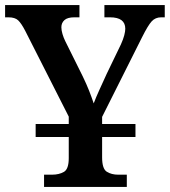

<svg xmlns="http://www.w3.org/2000/svg" viewBox="-22 -734 667 754"><path d="M151 0V-48H182Q210 -48 229 -59Q248 -70 248 -113V-196H118V-247H248V-276L77 -613Q62 -642 49.5 -654Q37 -666 11 -666H-2V-714H290V-666H270Q243 -666 231 -655Q219 -644 219 -627Q219 -615 223.5 -600Q228 -585 234 -573L303 -434Q318 -403 328 -377.5Q338 -352 346 -328Q355 -352 368.5 -381.5Q382 -411 397 -444L453 -560Q462 -580 466 -595.5Q470 -611 470 -621Q470 -666 410 -666H388V-714H625V-666H611Q588 -666 573.5 -650Q559 -634 536 -588L379 -275V-247H510V-196H379V-116Q379 -71 397.5 -59.5Q416 -48 442 -48H476V0Z"/></svg>

Font: Noto Serif SemiCondensed SemiBold
Style: Regular
Weight: 600
Width: 4
Designer: Monotype Design Team
Foundry: Monotype Imaging Inc.
Version: Version 2.013; ttfautohint (v1.8.4.7-5d5b)